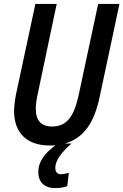

<svg xmlns="http://www.w3.org/2000/svg" viewBox="-20 -734 631 982"><path d="M262 228C285 228 305 225 324 218L332 150C318 154 304 157 291 157C274 157 263 146 263 126C263 82 297 44 346 0H312C412 -28 463 -113 489 -235L591 -714H482L382 -246C358 -138 322 -87 246 -87C191 -87 163 -118 163 -177C163 -196 166 -223 172 -249L270 -714H161L62 -252C56 -221 52 -189 52 -166C52 -56 116 10 233 10C244 10 254 10 264 9C210 49 176 90 176 147C176 197 207 228 262 228Z"/></svg>

Font: Noto Sans Display SemiCondensed Medium
Style: Italic
Weight: 500
Width: 4
Italic angle: -12°
Designer: Monotype Design Team
Foundry: Monotype Imaging Inc.
Version: Version 1.900